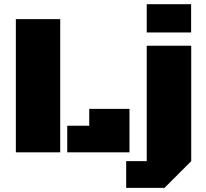

<svg xmlns="http://www.w3.org/2000/svg" viewBox="-20 -741 1001 934"><path d="M57.1 0V-647.9H272.9V0ZM307.1 0V-129.4H414.1V-211.4H609.9V0ZM693.8 -583V-720.7H909.7V-583ZM593.8 172.9V43H693.8V-518.6H910.2V43L780.3 172.9Z"/></svg>

Font: Black Ops One
Style: Regular
Weight: 400
Designer: James Grieshaber, Eben Sorkin
Foundry: Sorkin Type Co.
Version: Version 1.004; ttfautohint (v1.8.4.7-5d5b)